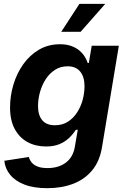

<svg xmlns="http://www.w3.org/2000/svg" viewBox="-20 -781 664 1016"><path d="M230.5 214.8Q158.7 214.8 109.6 195.8Q60.5 176.8 33.7 143.8Q6.8 110.8 2.9 69.8L132.8 49.8Q136.7 65.4 147.7 78.9Q158.7 92.3 179 100.3Q199.2 108.4 231.4 108.4Q290 108.4 328.4 79.6Q366.7 50.8 376 -3.9L391.6 -94.7L380.9 -93.8Q365.7 -69.8 344.2 -49.8Q322.8 -29.8 293.5 -17.8Q264.2 -5.9 223.6 -5.9Q168 -5.9 125 -29.5Q82 -53.2 57.6 -99.1Q33.2 -145 33.2 -211.9Q33.2 -273.9 51 -333.3Q68.8 -392.6 103 -440.9Q137.2 -489.3 186.3 -518.1Q235.4 -546.9 297.4 -546.9Q331.5 -546.9 356.7 -537.8Q381.8 -528.8 399.4 -514.2Q417 -499.5 428 -481.9Q439 -464.4 444.3 -447.3L450.2 -448.2L465.3 -539.1H608.9L520 -3.4Q507.8 72.3 467.5 120.6Q427.2 168.9 366.2 191.9Q305.2 214.8 230.5 214.8ZM270.5 -118.2Q309.6 -118.2 338.9 -136.7Q368.2 -155.3 387.9 -185.8Q407.7 -216.3 417.5 -252.7Q427.2 -289.1 427.2 -325.2Q427.2 -374 404.5 -402.1Q381.8 -430.2 337.9 -430.2Q299.8 -430.2 270.5 -411.1Q241.2 -392.1 221.4 -361.1Q201.7 -330.1 191.4 -293Q181.2 -255.9 181.2 -219.7Q181.2 -171.4 203.6 -144.8Q226.1 -118.2 270.5 -118.2ZM304.2 -612.8 400.4 -760.7H537.1L406.7 -612.8Z"/></svg>

Font: Inter 18pt
Style: Bold Italic
Weight: 700
Italic angle: -9.3988°
Designer: Rasmus Andersson
Foundry: rsms
Version: Version 4.001;git-66647c0bb